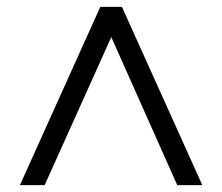

<svg xmlns="http://www.w3.org/2000/svg" viewBox="-20 -710 646 559"><path d="M304 -602 110 -171H38L272 -690H335L569 -171H496Z"/></svg>

Font: Parkinsans Light Light
Style: Regular
Weight: 300
Version: Version 1.000